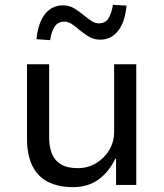

<svg xmlns="http://www.w3.org/2000/svg" viewBox="-20 -760 673 789"><path d="M280 9Q219 9 176.5 -13Q134 -35 112.5 -79.5Q91 -124 91 -190V-496H182V-194Q182 -158 193 -129.5Q204 -101 230 -85Q256 -69 299 -69Q342 -69 376 -90Q410 -111 429.5 -144.5Q449 -178 449 -217V-496H540V0H457V-108H454Q428 -54 385 -22.5Q342 9 280 9ZM186 -595 130 -599Q136 -665 164.5 -701.5Q193 -738 239 -738Q265 -738 286 -725Q307 -712 326 -696Q342 -683 356.5 -673.5Q371 -664 386 -664Q412 -664 425 -683.5Q438 -703 444 -740L500 -737Q494 -670 465.5 -633.5Q437 -597 392 -597Q365 -597 344 -610Q323 -623 304 -639Q288 -653 274 -662Q260 -671 244 -671Q219 -671 205.5 -652Q192 -633 186 -595Z"/></svg>

Font: Nunito Sans 7pt
Style: Regular
Weight: 400
Designer: Vernon Adams
Foundry: Vernon Adams
Version: Version 3.101;gftools[0.9.27]